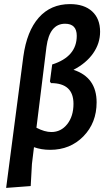

<svg xmlns="http://www.w3.org/2000/svg" viewBox="-20 -724 520 938"><path d="M10 194 94 -448Q111 -572 169.5 -638Q228 -704 322 -704Q391 -704 430 -668.5Q469 -633 469 -569Q469 -512 435 -463.5Q401 -415 339 -383Q452 -346 452 -224Q452 -124 387.5 -58Q323 8 225 8Q182 8 146 -5L136 77L130 185ZM207 -495 158 -100Q198 -79 231 -79Q278 -79 308.5 -117.5Q339 -156 339 -217Q339 -318 229 -318L224 -326L235 -409Q355 -447 355 -549Q355 -608 298 -608Q222 -608 207 -495Z"/></svg>

Font: Alegreya Sans SC
Style: Bold Italic
Weight: 700
Italic angle: -7°
Designer: Juan Pablo del Peral
Foundry: Huerta Tipografica
Version: Version 2.007